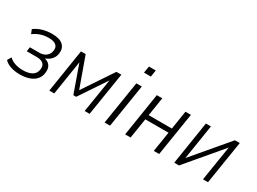

<svg xmlns="http://www.w3.org/2000/svg" viewBox="-39 -1286 2525 1886"><g transform="rotate(30 1223.5 -343.0)"><path d="M190 8Q133 8 85.5 -8Q38 -24 13 -53L39 -97Q66 -70 107 -56.5Q148 -43 195 -43Q263 -43 301 -67Q339 -91 344 -138Q350 -180 326 -202Q302 -224 251 -224H138L145 -273H254Q298 -273 328.5 -297Q359 -321 364 -362Q370 -402 344 -424Q318 -446 260 -446Q214 -446 172 -432.5Q130 -419 91 -390L72 -437Q111 -467 162.5 -482Q214 -497 270 -497Q354 -497 393.5 -462Q433 -427 425 -366Q422 -338 407.5 -314Q393 -290 370 -273.5Q347 -257 318 -249L319 -254Q367 -244 388.5 -212.5Q410 -181 403 -133Q398 -88 371 -56.5Q344 -25 298 -8.5Q252 8 190 8Z M523 0 600 -489H653L775 -150L1002 -489H1058L980 0H924L990 -412H1005L782 -79H750L632 -412H644L579 0Z M1240 -618 1253 -694H1330L1318 -618ZM1150 0 1228 -489H1290L1212 0Z M1383 0 1460 -489H1522L1489 -279H1752L1785 -489H1847L1769 0H1708L1744 -227H1481L1445 0Z M1940 0 2017 -489H2074L2007 -64H1986L2346 -489H2401L2323 0H2266L2334 -426H2354L1994 0Z"/></g></svg>

Font: Nunito Sans 10pt SemiCondensed Light
Style: Italic
Weight: 300
Width: 4
Italic angle: -9°
Designer: Vernon Adams
Foundry: Vernon Adams
Version: Version 3.101;gftools[0.9.27]